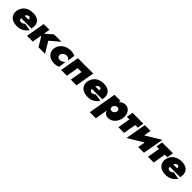

<svg xmlns="http://www.w3.org/2000/svg" viewBox="505 -2333 4382 4382"><g transform="rotate(45 2696.0 -142.5)"><path d="M562 -135 385 -165C363 -139 328 -118 285 -121C249 -124 233 -151 230 -191H567C571 -209 573 -227 575 -239C592 -383 504 -470 343 -470C193 -470 87 -397 50 -279C45 -263 41 -248 39 -231C20 -86 120 10 289 10C415 10 504 -46 562 -135ZM332 -350C369 -348 374 -320 375 -285L249 -284C264 -322 291 -352 332 -350Z M692 -460 612 0H798L838 -237L983 0H1194L1034 -264L1265 -460H1027L851 -309L877 -460Z M1449 -229C1459 -280 1515 -322 1570 -322C1609 -322 1648 -303 1674 -264L1698 -441C1659 -457 1620 -470 1559 -470C1403 -470 1270 -379 1250 -231C1231 -85 1344 10 1495 10C1556 10 1595 -3 1632 -21L1655 -197C1619 -162 1572 -137 1524 -139C1472 -141 1439 -176 1449 -229Z M2289 -460H1794L1714 0H1900L1951 -295H2076L2025 0H2210Z M2845 -135 2668 -165C2646 -139 2611 -118 2568 -121C2532 -124 2516 -151 2513 -191H2850C2854 -209 2856 -227 2858 -239C2875 -383 2787 -470 2626 -470C2476 -470 2370 -397 2333 -279C2328 -263 2324 -248 2322 -231C2303 -86 2403 10 2572 10C2698 10 2787 -46 2845 -135ZM2615 -350C2652 -348 2657 -320 2658 -285L2532 -284C2547 -322 2574 -352 2615 -350Z M3053 220 3104 -79C3125 -21 3170 20 3246 20C3366 20 3472 -85 3489 -230C3504 -369 3434 -481 3313 -480C3248 -480 3197 -450 3160 -405L3170 -460H2975L2858 220ZM3286 -232C3278 -186 3232 -149 3187 -151C3147 -152 3124 -182 3129 -226L3131 -235C3141 -280 3185 -311 3226 -310C3270 -308 3292 -275 3286 -232Z M3557 -460 3530 -305H3613L3560 0H3745L3798 -305H3880L3907 -460Z M4140 -460H3955L3865 44L4231 -176L4201 0H4386L4475 -505L4109 -284Z M4513 -460 4486 -305H4569L4516 0H4701L4754 -305H4836L4863 -460Z M5360 -135 5183 -165C5161 -139 5126 -118 5083 -121C5047 -124 5031 -151 5028 -191H5365C5369 -209 5371 -227 5373 -239C5390 -383 5302 -470 5141 -470C4991 -470 4885 -397 4848 -279C4843 -263 4839 -248 4837 -231C4818 -86 4918 10 5087 10C5213 10 5302 -46 5360 -135ZM5130 -350C5167 -348 5172 -320 5173 -285L5047 -284C5062 -322 5089 -352 5130 -350Z"/></g></svg>

Font: Jost* Black
Style: Italic
Weight: 900
Italic angle: -10°
Version: Version 3.7